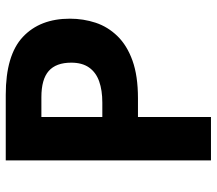

<svg xmlns="http://www.w3.org/2000/svg" viewBox="-63 -691 754 668"><g transform="rotate(-90 314.0 -357.0)"><path d="M318 -714Q456 -714 519.5 -654.5Q583 -595 583 -491Q583 -444 569 -401.5Q555 -359 522.5 -325.5Q490 -292 437 -273Q384 -254 306 -254H241V0H90V-714ZM310 -590H241V-378H291Q334 -378 365 -389Q396 -400 413 -424Q430 -448 430 -486Q430 -539 401 -564.5Q372 -590 310 -590Z"/></g></svg>

Font: Noto Sans Cham
Style: Regular
Weight: 400
Designer: Monotype Design Team
Foundry: Monotype Imaging Inc.
Version: Version 2.002